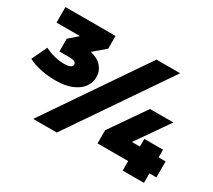

<svg xmlns="http://www.w3.org/2000/svg" viewBox="-132 -945 1320 1189"><g transform="rotate(30 528.5 -350.0)"><path d="M415 -419Q415 -381 392.5 -348.5Q370 -316 322 -295.5Q274 -275 203 -275Q149 -275 96 -286.5Q43 -298 9 -317L61 -426Q92 -409 129 -400Q166 -391 199 -391Q257 -391 257 -419Q257 -443 209 -443H137V-534L200 -589H32V-700H390V-609L307 -538Q359 -526 387 -494.5Q415 -463 415 -419ZM683 -700H852L374 0H205ZM1047 -68H997V0H845V-68H626V-162L801 -415H968L806 -182H863V-237H997V-182H1047Z"/></g></svg>

Font: CMG Sans Black
Style: Regular
Weight: 900
Designer: Julieta Ulanovsky
Foundry: Julieta Ulanovsky
Version: Version 7.200